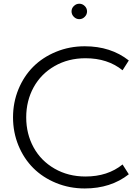

<svg xmlns="http://www.w3.org/2000/svg" viewBox="-20 -1017 761 1051"><path d="M443.8 -763.7Q586.4 -763.7 685.1 -686L650.9 -632.3Q569.3 -698.2 448.2 -698.2Q353.5 -698.2 278.8 -655.3Q204.1 -612.3 163.8 -538.6Q123.5 -464.8 123.5 -374.5Q123.5 -284.2 163.8 -210.4Q204.1 -136.7 278.8 -93.8Q353.5 -50.8 448.2 -50.8Q569.3 -50.8 650.9 -116.7L685.1 -63Q586.4 14.6 443.8 14.6Q360.4 14.6 287.1 -15.4Q213.9 -45.4 162.1 -97.2Q110.4 -148.9 80.8 -220.9Q51.3 -293 51.3 -374.5Q51.3 -456.1 80.8 -528.1Q110.4 -600.1 162.1 -651.9Q213.9 -703.6 287.1 -733.6Q360.4 -763.7 443.8 -763.7ZM443.8 -924.8Q431.2 -912.1 414.1 -912.1Q397 -912.1 384.3 -924.8Q371.6 -937.5 371.6 -954.6Q371.6 -971.7 384.3 -984.1Q397 -996.6 414.1 -996.6Q431.2 -996.6 443.8 -984.1Q456.5 -971.7 456.5 -954.6Q456.5 -937.5 443.8 -924.8Z"/></svg>

Font: Spartan MB
Style: Regular
Weight: 400
Designer: Matt Bailey, Mirko Velimirovic
Foundry: Matt Bailey
Version: Version 1.005